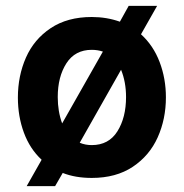

<svg xmlns="http://www.w3.org/2000/svg" viewBox="-20 -599 627 655"><path d="M546 -267Q546 -193 518 -130.5Q490 -68 433 -30Q376 8 293 8Q237 8 194 -9L168 36H71L122 -54Q82 -91 61.5 -146.5Q41 -202 41 -266Q41 -340 68.5 -402.5Q96 -465 153 -503Q210 -541 293 -541Q344 -541 389 -525L419 -579H516L461 -482Q503 -444 524.5 -387.5Q546 -331 546 -267ZM192 -178 331 -423Q313 -429 293 -429Q236 -429 206.5 -383Q177 -337 177 -268Q177 -219 192 -178ZM410 -268Q410 -319 393 -361L252 -112Q271 -104 293 -104Q351 -104 380.5 -151Q410 -198 410 -268Z"/></svg>

Font: Be Vietnam
Style: Bold
Weight: 700
Designer: Gabriel Lam
Foundry: TypeRant
Version: Version 4.000